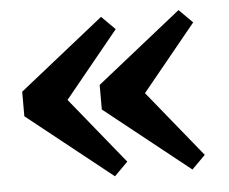

<svg xmlns="http://www.w3.org/2000/svg" viewBox="-41 -529 659 553"><g transform="rotate(-5 289.0 -252.5)"><path d="M309 -444 153 -253 309 -61 270 -22 25 -217V-288L270 -483ZM533 -444 377 -253 533 -61 494 -22 249 -217V-288L494 -483Z"/></g></svg>

Font: TypoPRO Source Serif Pro
Style: Regular
Weight: 900
Designer: Frank Grießhammer
Foundry: Adobe Systems Incorporated
Version: Version 1.017;PS 1.0;hotconv 1.0.79;makeotf.lib2.5.61930